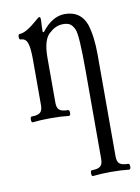

<svg xmlns="http://www.w3.org/2000/svg" viewBox="-81 -486 594 815"><g transform="rotate(-10 216.0 -79.0)"><path d="M41 4Q35 4 35 -8.5Q35 -21 41 -21Q66 -21 77 -29.5Q88 -38 88 -61V-260Q88 -308 80.5 -329.5Q73 -351 52 -351Q45 -351 45 -363Q45 -375 52 -375Q79 -375 130 -420Q141 -431 146 -431Q151 -431 151 -417Q149 -389 149 -366L154 -365Q200 -425 254 -425Q322 -425 345 -363Q362 -310 362 -231V208Q362 231 373 239.5Q384 248 409 248Q416 248 416 260.5Q416 273 409 273Q376 269 332 269Q289 269 253 273Q247 273 247 260.5Q247 248 253 248Q278 248 289 239.5Q300 231 300 208V-176Q300 -326 289 -351Q280 -371 269 -377.5Q258 -384 240 -384Q209 -384 185 -362Q150 -339 150 -255V-61Q150 -38 161 -29.5Q172 -21 197 -21Q204 -21 204 -8.5Q204 4 197 4Q164 0 119 0Q76 0 41 4Z"/></g></svg>

Font: Junicode Cond Light
Style: Regular
Weight: 300
Width: 3
Designer: Peter S. Baker
Version: Version 2.201